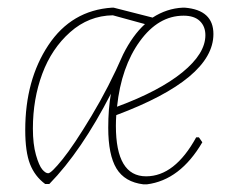

<svg xmlns="http://www.w3.org/2000/svg" viewBox="-20 -477 610 502"><path d="M379 -431Q416 -455 458 -457H463Q538 -451 538 -388Q538 -271 284 -176Q283 -162 283 -148Q283 -16 362 -16Q437 -16 493 -118H500L509 -105Q451 -6 364 5H355Q306 -1 284.5 -36.5Q263 -72 263 -143Q263 -193 270 -232Q193 -82 109 4H98Q71 -16 58.5 -48Q46 -80 46 -137Q46 -268 106.5 -359Q167 -450 273 -457H277ZM275 -437Q212 -436 163.5 -393Q115 -350 90.5 -284Q66 -218 66 -141Q66 -100 74 -72Q82 -44 90.5 -34Q99 -24 106 -24Q114 -24 143.5 -60.5Q173 -97 219 -173.5Q265 -250 302 -335Q327 -385 359 -414ZM460 -436Q394 -436 345.5 -369Q297 -302 286 -198Q397 -239 457 -288Q517 -337 517 -385Q517 -408 502.5 -422Q488 -436 460 -436Z"/></svg>

Font: Alegreya Sans Thin
Style: Italic
Weight: 100
Italic angle: -7°
Designer: Juan Pablo del Peral
Foundry: Huerta Tipografica
Version: Version 2.007